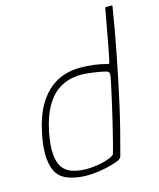

<svg xmlns="http://www.w3.org/2000/svg" viewBox="-109 -785 721 873"><g transform="rotate(-15 251.5 -349.0)"><path d="M44 -230Q60 -306 87.5 -353.5Q115 -401 149 -427Q183 -453 218.5 -462.5Q254 -472 286 -472Q321 -472 351 -468Q381 -464 400 -459Q414 -455 418 -455Q422 -455 424 -465Q428 -482 433.5 -511Q439 -540 445 -573Q451 -606 456.5 -636Q462 -666 465.5 -685Q469 -704 469 -704Q469 -706 471 -707Q473 -708 474 -708H500Q501 -708 502 -707Q503 -706 503 -704Q494 -648 484 -592Q474 -536 463 -480.5Q452 -425 440.5 -369Q429 -313 416.5 -257.5Q404 -202 390 -147Q376 -92 361 -37Q360 -33 356.5 -28Q353 -23 342 -18Q312 -6 270.5 2Q229 10 188 10Q147 9 111.5 -2Q76 -13 57 -39Q37 -68 33.5 -116Q30 -164 44 -230ZM77 -230Q64 -166 67.5 -123Q71 -80 90 -57Q110 -32 149 -24Q188 -16 232.5 -21Q277 -26 311 -40Q319 -44 324.5 -47Q330 -50 331 -55Q339 -82 349 -122Q359 -162 369.5 -206Q380 -250 389 -290.5Q398 -331 404.5 -361Q411 -391 412 -401Q414 -412 410 -417Q406 -422 400 -424Q372 -431 338.5 -435.5Q305 -440 280 -440Q256 -440 227 -432.5Q198 -425 169 -404Q140 -383 116 -341Q92 -299 77 -230Z"/></g></svg>

Font: Glory Thin Thin
Style: Italic
Weight: 250
Italic angle: -12°
Version: Version 1.011